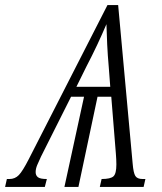

<svg xmlns="http://www.w3.org/2000/svg" viewBox="-70 -734 635 754"><path d="M-50 0 -43 -31H-33Q-11 -31 4 -46.5Q19 -62 43 -109L352 -714H394L451 -91Q454 -55 461.5 -43Q469 -31 490 -31H501L494 0H322L329 -31Q364 -31 375.5 -41.5Q387 -52 387 -88Q387 -95 386.5 -108Q386 -121 385 -131L367 -354H313L238 0H183L260 -354H209L91 -119Q82 -100 76 -85.5Q70 -71 70 -58Q70 -45 79 -38Q88 -31 114 -31L106 0ZM230 -393H363L357 -472Q353 -517 351 -558.5Q349 -600 348 -639Q331 -599 311.5 -557.5Q292 -516 269 -472Z"/></svg>

Font: Noto Serif ExtraCondensed Light
Style: Italic
Weight: 300
Width: 2
Italic angle: -12°
Designer: Monotype Design Team
Foundry: Monotype Imaging Inc.
Version: Version 2.014; ttfautohint (v1.8.4.7-5d5b)